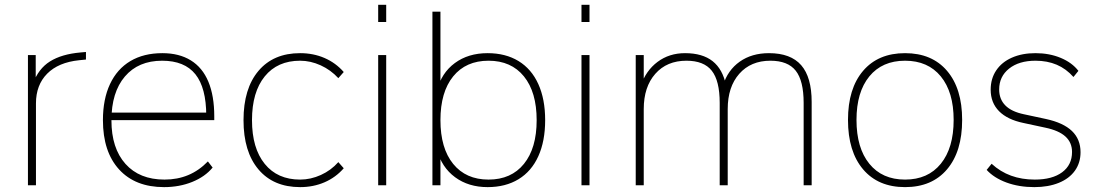

<svg xmlns="http://www.w3.org/2000/svg" viewBox="-20 -767 4541 795"><path d="M95.7 -539.1H127.9V-419.9H116.2Q138.7 -482.4 187 -512.7Q235.4 -543 313.5 -549.8L335.9 -551.8V-520.5L307.6 -517.6Q221.7 -508.8 175.3 -461.9Q128.9 -415 128.9 -338.9V0H95.7Z M406.2 -269.5Q406.2 -356.4 435.5 -418.9Q464.8 -481.4 520 -514.2Q575.2 -546.9 652.3 -546.9Q721.7 -546.9 770 -517.1Q818.4 -487.3 842.8 -428.7Q867.2 -370.1 867.2 -285.2V-269.5H423.8V-300.8H854.5L834 -288.1Q834 -403.3 789.1 -459.5Q744.1 -515.6 651.4 -515.6Q552.7 -515.6 497.1 -450.2Q441.4 -384.8 441.4 -268.6Q441.4 -153.3 499.5 -88.4Q557.6 -23.4 661.1 -23.4Q714.8 -23.4 759.3 -42Q803.7 -60.5 840.8 -98.6L860.4 -73.2Q829.1 -35.2 775.9 -13.7Q722.7 7.8 659.2 7.8Q540 7.8 473.1 -65.4Q406.2 -138.7 406.2 -269.5Z M988.3 -269.5Q988.3 -400.4 1050.3 -473.6Q1112.3 -546.9 1222.7 -546.9Q1277.3 -546.9 1323.7 -526.9Q1370.1 -506.8 1403.3 -468.8L1380.9 -443.4Q1349.6 -477.5 1307.6 -496.6Q1265.6 -515.6 1222.7 -515.6Q1128.9 -515.6 1076.2 -450.7Q1023.4 -385.7 1023.4 -269.5Q1023.4 -153.3 1076.2 -88.4Q1128.9 -23.4 1222.7 -23.4Q1266.6 -23.4 1308.6 -42.5Q1350.6 -61.5 1380.9 -95.7L1403.3 -70.3Q1370.1 -32.2 1323.7 -12.2Q1277.3 7.8 1222.7 7.8Q1112.3 7.8 1050.3 -65.4Q988.3 -138.7 988.3 -269.5Z M1545.9 -747.1H1579.1V-675.8H1545.9ZM1545.9 -539.1H1579.1V0H1545.9Z M1789.1 -147.5H1803.7V0H1770.5V-718.8H1803.7V-391.6H1789.1Q1807.6 -464.8 1863.3 -505.9Q1918.9 -546.9 1999 -546.9Q2073.2 -546.9 2127 -514.2Q2180.7 -481.4 2209 -418.9Q2237.3 -356.4 2237.3 -269.5Q2237.3 -182.6 2209 -120.1Q2180.7 -57.6 2127 -24.9Q2073.2 7.8 1999 7.8Q1919.9 7.8 1864.3 -33.2Q1808.6 -74.2 1789.1 -147.5ZM2202.1 -269.5Q2202.1 -385.7 2149.4 -450.7Q2096.7 -515.6 2002.9 -515.6Q1909.2 -515.6 1856.4 -450.7Q1803.7 -385.7 1803.7 -269.5Q1803.7 -153.3 1856.4 -88.4Q1909.2 -23.4 2002.9 -23.4Q2096.7 -23.4 2149.4 -88.4Q2202.1 -153.3 2202.1 -269.5Z M2387.7 -747.1H2420.9V-675.8H2387.7ZM2387.7 -539.1H2420.9V0H2387.7Z M2612.3 -539.1H2645.5V-411.1H2632.8Q2654.3 -474.6 2702.6 -510.7Q2751 -546.9 2816.4 -546.9Q2888.7 -546.9 2930.7 -513.7Q2972.7 -480.5 2986.3 -413.1H2973.6Q2993.2 -476.6 3043 -511.7Q3092.8 -546.9 3164.1 -546.9Q3253.9 -546.9 3297.4 -497.1Q3340.8 -447.3 3340.8 -344.7V0H3307.6V-340.8Q3307.6 -432.6 3274.9 -474.1Q3242.2 -515.6 3169.9 -515.6Q3088.9 -515.6 3041 -461.4Q2993.2 -407.2 2993.2 -315.4V0H2960V-340.8Q2960 -432.6 2927.2 -474.1Q2894.5 -515.6 2822.3 -515.6Q2741.2 -515.6 2693.4 -461.4Q2645.5 -407.2 2645.5 -315.4V0H2612.3Z M3491.2 -270.5Q3491.2 -400.4 3553.7 -473.6Q3616.2 -546.9 3727.5 -546.9Q3838.9 -546.9 3901.4 -473.6Q3963.9 -400.4 3963.9 -270.5Q3963.9 -139.6 3901.4 -65.9Q3838.9 7.8 3727.5 7.8Q3616.2 7.8 3553.7 -65.9Q3491.2 -139.6 3491.2 -270.5ZM3928.7 -270.5Q3928.7 -385.7 3875.5 -450.7Q3822.3 -515.6 3727.5 -515.6Q3632.8 -515.6 3579.6 -450.7Q3526.4 -385.7 3526.4 -270.5Q3526.4 -154.3 3579.6 -88.9Q3632.8 -23.4 3727.5 -23.4Q3822.3 -23.4 3875.5 -88.9Q3928.7 -154.3 3928.7 -270.5Z M4065.4 -63.5 4085.9 -88.9Q4122.1 -55.7 4166.5 -39.6Q4210.9 -23.4 4264.6 -23.4Q4336.9 -23.4 4377.9 -53.7Q4418.9 -84 4418.9 -137.7Q4418.9 -176.8 4391.6 -201.7Q4364.3 -226.6 4308.6 -238.3L4217.8 -257.8Q4151.4 -271.5 4116.7 -306.6Q4082 -341.8 4082 -395.5Q4082 -441.4 4105 -475.6Q4127.9 -509.8 4169.9 -528.3Q4211.9 -546.9 4267.6 -546.9Q4325.2 -546.9 4372.1 -527.3Q4418.9 -507.8 4445.3 -473.6L4424.8 -448.2Q4394.5 -482.4 4355.5 -499Q4316.4 -515.6 4267.6 -515.6Q4199.2 -515.6 4158.2 -482.9Q4117.2 -450.2 4117.2 -396.5Q4117.2 -356.4 4142.6 -330.6Q4168 -304.7 4219.7 -293.9L4310.5 -274.4Q4382.8 -258.8 4418.5 -224.6Q4454.1 -190.4 4454.1 -136.7Q4454.1 -92.8 4430.7 -60.1Q4407.2 -27.3 4363.8 -9.8Q4320.3 7.8 4262.7 7.8Q4199.2 7.8 4147.5 -11.2Q4095.7 -30.3 4065.4 -63.5Z"/></svg>

Font: Min Sans VF VF
Style: Regular
Weight: 400
Designer: Jinseong-Kim, NotoSansCJK, Nunito
Foundry: Jinseong-Kim
Version: Version 1.420;Glyphs 3.1.2 (3151)